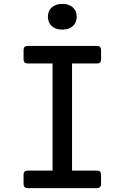

<svg xmlns="http://www.w3.org/2000/svg" viewBox="-20 -966 640 986"><path d="M122 0Q101 0 101 -21V-69Q101 -90 122 -90H250V-640H122Q101 -640 101 -661V-709Q101 -730 122 -730H478Q499 -730 499 -709V-661Q499 -640 478 -640H350V-90H478Q499 -90 499 -69V-21Q499 0 478 0ZM300 -814Q266 -814 246 -832Q226 -850 226 -880Q226 -910 246 -928Q266 -946 300 -946Q334 -946 354 -928Q374 -910 374 -880Q374 -850 354 -832Q334 -814 300 -814Z"/></svg>

Font: Pitagon Sans Mono Medium
Style: Regular
Weight: 500
Monospace: yes
Designer: Travis Tran
Foundry: Pitagon
Version: Version 1.001; ttfautohint (v1.8.4.7-5d5b);gftools[0.9.26]